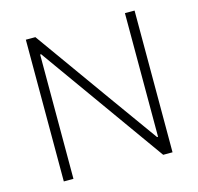

<svg xmlns="http://www.w3.org/2000/svg" viewBox="-104 -823 964 933"><g transform="rotate(-15 378.0 -356.5)"><path d="M104.5 0V-713H152.5Q223.5 -613.5 290.5 -520Q357.5 -426.5 422 -336L598 -91H603V-713H651.5V0H604.5Q545 -83.5 479.2 -175.5Q413.5 -267.5 334 -379L158 -625.5H153V0Z"/></g></svg>

Font: Commissioner ExtraLight
Style: Regular
Weight: 200
Designer: Kostas Bartsokas
Foundry: Kostas Bartsokas
Version: Version 1.000; ttfautohint (v1.8.3)